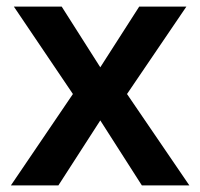

<svg xmlns="http://www.w3.org/2000/svg" viewBox="-20 -562 607 582"><path d="M201 -277 13 0H157L284 -197L410 0H554L365 -277L545 -542H402L284 -358L167 -542H22Z"/></svg>

Font: Noto Sans Myanmar UI SemiBold
Style: Regular
Weight: 600
Designer: Monotype Design Team
Foundry: Monotype Imaging Inc.
Version: Version 2.103